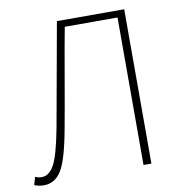

<svg xmlns="http://www.w3.org/2000/svg" viewBox="-82 -802 834 889"><g transform="rotate(-10 335.0 -357.0)"><path d="M52.7 12.7Q30.3 12.7 8.8 3.9L19.5 -33.2Q34.2 -26.4 50.8 -26.4Q84 -26.4 107.9 -67.9Q131.8 -109.4 156.2 -237.3Q165 -284.2 244.1 -725.6H560.5V0H523.4V-693.4H275.4Q260.7 -617.2 234.4 -463.9Q208 -310.5 193.4 -232.4Q167 -85.9 136.2 -36.6Q105.5 12.7 52.7 12.7Z"/></g></svg>

Font: Gen Shin Gothic ExtraLight
Style: Regular
Weight: 100
Designer: [Source Han Sans]
Ryoko NISHIZUKA  (kana & ideographs); Paul D. Hunt (Latin, Greek & Cyrillic); Wenlong ZHANG  (bopomofo
Version: Version 1.002.20150607